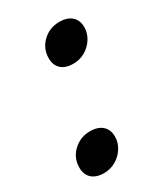

<svg xmlns="http://www.w3.org/2000/svg" viewBox="-143 -600 596 682"><g transform="rotate(-30 155.5 -258.5)"><path d="M114 -437Q114 -477 142.5 -504Q171 -531 211 -531Q243 -531 261 -515Q279 -499 279 -470Q279 -446 265.5 -424.5Q252 -403 230 -390Q208 -377 181 -377Q149 -377 131.5 -393Q114 -409 114 -437ZM14 -46Q14 -86 42.5 -113Q71 -140 111 -140Q143 -140 161 -124Q179 -108 179 -79Q179 -55 165.5 -33.5Q152 -12 130 1Q108 14 81 14Q49 14 31.5 -2Q14 -18 14 -46Z"/></g></svg>

Font: Playfair Display
Style: Bold Italic
Weight: 700
Italic angle: -14°
Designer: Claus Eggers Sørensen
Foundry: Claus Eggers Sørensen
Version: Version 1.203